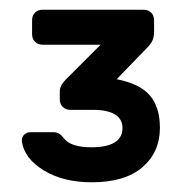

<svg xmlns="http://www.w3.org/2000/svg" viewBox="-20 -720 384 395"><path d="M25 -345ZM281 -620 220 -557Q267 -548 288 -524Q309 -500 309 -457Q309 -407 273 -376Q237 -345 169 -345Q110 -345 70 -369.5Q30 -394 25 -429V-432Q25 -439 30.5 -443.5Q36 -448 42 -448H91Q102 -448 111 -436Q125 -417 168 -417Q232 -417 232 -457Q232 -475 216.5 -484.5Q201 -494 172 -494H125Q115 -494 109 -500Q103 -506 103 -516V-532Q103 -544 115 -556L187 -628H68Q58 -628 52 -634Q46 -640 46 -650V-678Q46 -688 52 -694Q58 -700 68 -700H275Q285 -700 291 -694Q297 -688 297 -678V-657Q297 -645 294 -637.5Q291 -630 281 -620Z"/></svg>

Font: Hezaedrus
Style: Regular
Weight: 400
Designer: Hubert & Fischer
Foundry: Hubert & Fischer
Version: Version 1.10;September 3, 2019;FontCreator 11.5.0.2425 64-bi